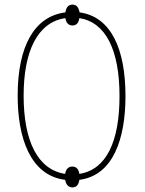

<svg xmlns="http://www.w3.org/2000/svg" viewBox="-20 -776 630 837"><path d="M296 41C314 41 323 28 326 8C474 -11 527 -172 527 -357C527 -559 466 -703 327 -722C323 -743 314 -756 296 -756C277 -756 268 -742 265 -722C130 -705 57 -575 57 -359C57 -175 112 -11 264 8C268 28 277 41 296 41ZM264 -18C144 -36 83 -162 83 -359C83 -550 142 -679 265 -697C268 -678 277 -665 296 -665C314 -665 323 -677 326 -697C440 -679 501 -560 501 -357C501 -158 443 -36 326 -18C323 -37 314 -50 295 -50C277 -50 267 -37 264 -18Z"/></svg>

Font: Noto Sans Condensed Thin
Style: Regular
Weight: 100
Width: 3
Designer: Monotype Design Team
Foundry: Monotype Imaging Inc.
Version: Version 2.013